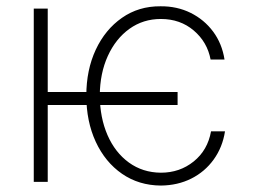

<svg xmlns="http://www.w3.org/2000/svg" viewBox="-20 -573 796 605"><path d="M539.6 -283.2V-242.2H115.2V-283.2ZM687.5 -385.3H643.6Q633.3 -440.4 590.6 -476.8Q547.9 -513.2 486.8 -513.2Q431.2 -513.2 387.9 -482.2Q344.7 -451.2 319.8 -396.7Q294.9 -342.3 294.4 -272Q294.9 -202.1 318.8 -147.2Q342.8 -92.3 386.2 -60.8Q429.7 -29.3 486.8 -28.8Q546.4 -28.8 590.3 -64.2Q634.3 -99.6 645 -159.2H689Q681.2 -108.9 653.3 -70.3Q625.5 -31.7 582.8 -10.3Q540 11.2 486.8 11.7Q417.5 11.2 364.5 -25.4Q311.5 -62 281.7 -126.2Q252 -190.4 252 -272Q252 -352.5 281.7 -416.3Q311.5 -480 364.3 -516.8Q417 -553.7 485.8 -553.2Q537.6 -553.7 580.6 -532.5Q623.5 -511.2 651.6 -473.4Q679.7 -435.5 687.5 -385.3ZM130.4 -545.9V0H86.4V-545.9Z"/></svg>

Font: Inter Tight ExtraLight
Style: Regular
Weight: 250
Designer: Rasmus Andersson
Foundry: rsms
Version: Version 3.004